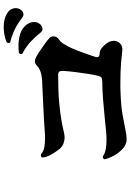

<svg xmlns="http://www.w3.org/2000/svg" viewBox="147 -980 706 1040"><g transform="rotate(-90 500.0 -460.0)"><path d="M264 -127Q239 -127 216.5 -146.5Q194 -166 178.5 -193.5Q163 -221 157 -246Q162 -260 175 -255Q188 -245 210.5 -240.5Q233 -236 261 -236Q272 -236 283 -236.5Q294 -237 305 -238Q337 -241 385 -246Q433 -251 484 -255Q535 -259 577 -259Q592 -259 598.5 -263Q605 -267 609 -279Q614 -300 619.5 -333.5Q625 -367 629.5 -404Q634 -441 636 -470Q637 -485 632 -491.5Q627 -498 612 -498Q524 -498 465.5 -492.5Q407 -487 370 -480.5Q333 -474 311 -468.5Q289 -463 274 -463Q260 -463 243 -469Q226 -475 211 -493Q196 -512 181.5 -538Q167 -564 167 -585Q172 -592 179 -592Q183 -592 187 -589Q207 -569 272 -569Q278 -569 285 -569Q292 -569 299 -570Q333 -573 374 -575Q415 -577 456 -579Q497 -581 531.5 -582.5Q566 -584 586 -585Q614 -587 633 -594Q652 -601 663 -612Q675 -624 688 -624Q698 -624 707 -619Q718 -614 738 -601Q758 -588 779 -573Q800 -558 813 -546Q823 -537 823 -523Q823 -504 804 -492Q794 -485 786.5 -474.5Q779 -464 768 -443Q758 -424 746.5 -394.5Q735 -365 725.5 -337.5Q716 -310 712 -297Q711 -294 710.5 -292Q710 -290 710 -288Q710 -273 731 -273Q745 -273 757.5 -263.5Q770 -254 778 -244Q789 -232 794 -220Q799 -208 799 -197Q799 -175 783 -161Q767 -147 742 -151Q729 -153 682.5 -157Q636 -161 571 -161Q558 -161 545 -161Q532 -161 518 -160Q450 -158 401 -149.5Q352 -141 319 -134Q286 -127 264 -127ZM842 -595Q822 -621 794 -647Q766 -673 729 -692Q727 -696 727 -699Q727 -708 735 -711Q744 -712 753 -712.5Q762 -713 770 -713Q807 -713 836.5 -703.5Q866 -694 884 -672Q901 -651 901 -629Q901 -610 889.5 -596.5Q878 -583 864 -583Q851 -583 842 -595ZM922 -694Q896 -715 862.5 -732Q829 -749 790 -758Q787 -763 787 -767Q787 -775 793 -778Q832 -793 874 -793Q917 -793 947 -775Q963 -765 969.5 -753Q976 -741 976 -728Q976 -712 966 -699Q956 -686 942 -686Q933 -686 922 -694Z"/></g></svg>

Font: Zen Antique
Style: Regular
Weight: 400
Designer: Yoshimichi Ohira
Foundry: Positype
Version: Version 1.001